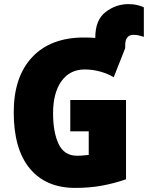

<svg xmlns="http://www.w3.org/2000/svg" viewBox="-20 -907 722 937"><path d="M445 -723V-722Q415 -724 390 -724Q227 -724 137 -628Q47 -532 47 -359Q47 -179 125.5 -84.5Q204 10 347 10Q418 10 477.5 -1Q537 -12 595 -32V-419H323V-266H413V-151Q401 -150 387.5 -148.5Q374 -147 356 -147Q293 -147 266 -204.5Q239 -262 239 -354Q239 -454 280 -511Q321 -568 393 -568Q433 -568 470 -557.5Q507 -547 535 -530L591 -672V-686Q591 -737 632 -737Q647 -737 660.5 -733.5Q674 -730 682 -727V-871Q674 -876 653 -881.5Q632 -887 607 -887Q546 -887 495.5 -848.5Q445 -810 445 -723Z"/></svg>

Font: Noto Sans UI SemiCondensed Black
Style: Regular
Weight: 900
Width: 4
Designer: Monotype Design Team
Foundry: Monotype Imaging Inc.
Version: 1.001